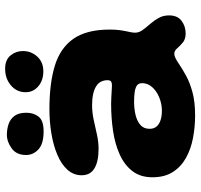

<svg xmlns="http://www.w3.org/2000/svg" viewBox="-36 -644 744 711"><g transform="rotate(-90 335.5 -288.0)"><path d="M264 63Q221.5 63 180.5 55.2Q139.5 47.5 106.8 29.2Q74 11 54.5 -19.5Q35 -50 35 -95Q35 -139.5 57.8 -169Q80.5 -198.5 119 -216Q157.5 -233.5 206.2 -240.8Q255 -248 307 -248Q320 -248 333 -247.2Q346 -246.5 357 -245.8Q368 -245 374.5 -245Q386 -245 390.2 -248.8Q394.5 -252.5 394.5 -261.5Q394.5 -271 392 -278.5Q389.5 -286 385 -292Q380.5 -298 374 -302Q362 -310.5 343.5 -314.5Q325 -318.5 303 -318.5Q275 -318.5 247.5 -312.5Q220 -306.5 193.2 -300.5Q166.5 -294.5 139.5 -294.5Q93.5 -294.5 68 -309.8Q42.5 -325 42.5 -357Q42.5 -387 63 -409.8Q83.5 -432.5 118.5 -447.2Q153.5 -462 197.2 -469.2Q241 -476.5 287 -476.5Q382.5 -476.5 448 -456.5Q513.5 -436.5 547.8 -387.8Q582 -339 582 -253Q582 -234 580.2 -219.5Q578.5 -205 576.2 -194.2Q574 -183.5 572.2 -175Q570.5 -166.5 570.5 -159Q570.5 -145 580.2 -131.5Q590 -118 602.8 -103.5Q615.5 -89 625 -72Q634.5 -55 634.5 -33.5Q634.5 -2 614.2 13Q594 28 567.5 28Q546.5 28 534 17.5Q521.5 7 512.5 -3.5Q503.5 -14 492.5 -14Q484.5 -14 474.8 -9Q465 -4 452 5Q436.5 15.5 411.8 29.2Q387 43 351 53Q315 63 264 63ZM281 -60Q299.5 -60 317.5 -65.2Q335.5 -70.5 350.5 -80.2Q365.5 -90 374.5 -103.5Q383.5 -117 383.5 -133.5Q383.5 -146 375.5 -152Q367.5 -158 352.2 -160.5Q337 -163 315 -163Q290 -163 267 -157.8Q244 -152.5 229.2 -140Q214.5 -127.5 214.5 -105.5Q214.5 -89.5 223.2 -79.5Q232 -69.5 247 -64.8Q262 -60 281 -60ZM205 -498Q159 -498 138.2 -517.2Q117.5 -536.5 117.5 -563Q117.5 -598.5 142 -616.2Q166.5 -634 192.5 -634Q213 -634 231.8 -627.8Q250.5 -621.5 262.2 -606Q274 -590.5 274 -562Q274 -535 259.5 -516.5Q245 -498 205 -498ZM427.5 -499Q393.5 -499 371.8 -517.8Q350 -536.5 350 -564.5Q350 -597.5 375.2 -619Q400.5 -640.5 437 -640.5Q470 -640.5 486.2 -620.5Q502.5 -600.5 502.5 -575Q502.5 -544 482 -521.5Q461.5 -499 427.5 -499Z"/></g></svg>

Font: Gluten
Style: Bold
Weight: 700
Designer: Tyler Finck
Foundry: Etcetera Type Company
Version: Version 1.204